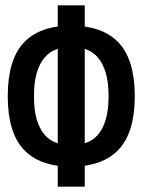

<svg xmlns="http://www.w3.org/2000/svg" viewBox="-20 -714 540 718"><path d="M246 -618Q364 -618 424 -554Q484 -490 484 -354Q484 -219 424 -155Q364 -91 246 -91Q128 -91 68.5 -155Q9 -219 9 -354Q9 -490 68.5 -554Q128 -618 246 -618ZM246 -539Q216 -539 190.5 -529.5Q165 -520 146.5 -498.5Q128 -477 117.5 -441.5Q107 -406 107 -354Q107 -302 117.5 -267Q128 -232 146.5 -210.5Q165 -189 190.5 -180Q216 -171 246 -171Q276 -171 302 -180Q328 -189 346.5 -210.5Q365 -232 375.5 -267Q386 -302 386 -354Q386 -406 375.5 -441.5Q365 -477 346.5 -498.5Q328 -520 302 -529.5Q276 -539 246 -539ZM297 -694V-16H196V-694Z"/></svg>

Font: D2Coding ligature
Style: Bold
Weight: 700
Monospace: yes
Designer: Yong-Rak Park; Jeong-Hwan Yoon; Sang-Min Lee;
Foundry: NHN Corporation
Version: Version 1.3.2; Build 20180524